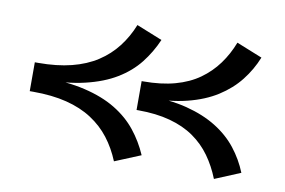

<svg xmlns="http://www.w3.org/2000/svg" viewBox="-62 -618 1109 747"><g transform="rotate(10 492.0 -244.0)"><path d="M822 25Q803 -23 775 -62Q747 -101 707 -129Q667 -157 612 -172Q557 -187 486 -187H479V-301H485Q556 -301 610.5 -316Q665 -331 705 -359.5Q745 -388 773.5 -427Q802 -466 820 -513L922 -472Q902 -422 868.5 -379.5Q835 -337 785.5 -305.5Q736 -274 668 -257Q600 -240 509 -240V-249Q600 -249 668 -231.5Q736 -214 786 -183Q836 -152 869.5 -109.5Q903 -67 923 -17ZM427 25Q407 -24 377 -63Q347 -102 304 -130Q261 -158 203.5 -172.5Q146 -187 71 -187H57V-301H70Q144 -301 201.5 -315.5Q259 -330 302 -358Q345 -386 375.5 -425.5Q406 -465 425 -513L527 -472Q505 -421 471.5 -378.5Q438 -336 387 -305Q336 -274 264 -257Q192 -240 94 -240V-249Q193 -249 265 -232Q337 -215 388 -184Q439 -153 473 -110.5Q507 -68 529 -17Z"/></g></svg>

Font: BioRhyme SemiExpanded
Style: Bold
Weight: 700
Width: 6
Designer: Aoife Mooney
Foundry: Aoife Mooney Type
Version: Version 1.600;gftools[0.9.33]